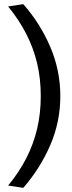

<svg xmlns="http://www.w3.org/2000/svg" viewBox="-20 -763 346 923"><path d="M270 -301Q270 -177 221.5 -65Q173 47 92 140L19 129Q72 65 106.5 -2.5Q141 -70 158.5 -144Q176 -218 176 -301Q176 -385 158.5 -458.5Q141 -532 106.5 -599.5Q72 -667 19 -732L92 -743Q173 -651 221.5 -538Q270 -425 270 -301Z"/></svg>

Font: Rosario Light Medium
Style: Regular
Weight: 500
Version: Version 1.101; ttfautohint (v1.8.1.43-b0c9)